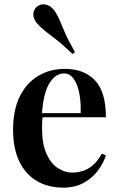

<svg xmlns="http://www.w3.org/2000/svg" viewBox="-20 -847 545 881"><path d="M278 -531Q366 -531 416 -478Q466 -425 466 -309H129L128 -328H350Q352 -377 344 -418.5Q336 -460 318.5 -485Q301 -510 273 -510Q235 -510 207 -465.5Q179 -421 172 -320L176 -314Q174 -301 173.5 -286Q173 -271 173 -256Q173 -187 193 -142Q213 -97 245 -76Q277 -55 311 -55Q334 -55 358 -62Q382 -69 405 -88Q428 -107 447 -142L466 -134Q455 -99 429.5 -64.5Q404 -30 364 -8Q324 14 270 14Q202 14 150 -16Q98 -46 69 -105.5Q40 -165 40 -251Q40 -342 70.5 -404Q101 -466 155 -498.5Q209 -531 278 -531ZM149 -816Q166 -830 187.5 -826.5Q209 -823 225 -804Q241 -784 252 -758Q263 -732 278.5 -696Q294 -660 324 -608L313 -599Q271 -640 239.5 -664Q208 -688 186 -705.5Q164 -723 148 -742Q132 -763 133 -783Q134 -803 149 -816Z"/></svg>

Font: Playfair Display SemiBold
Style: Regular
Weight: 600
Designer: Claus Eggers Sørensen
Foundry: Claus Eggers Sørensen
Version: Version 1.203